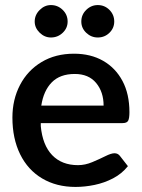

<svg xmlns="http://www.w3.org/2000/svg" viewBox="-20 -731 559 758"><path d="M278 7Q203 7 146.5 -26.5Q90 -60 59.5 -122Q29 -184 29 -267Q29 -338 59 -395.5Q89 -453 144 -486Q199 -519 272 -519Q338 -519 387 -491Q436 -463 463.5 -411.5Q491 -360 491 -288Q491 -264 486 -254.5Q481 -245 464 -245H141Q141 -242 141 -239Q141 -236 141 -233Q148 -158 186 -118.5Q224 -79 288 -79Q316 -79 344.5 -91Q373 -103 396 -114.5Q419 -126 432 -126Q445 -126 453 -116L485 -75Q461 -45 426.5 -27Q392 -9 353.5 -1Q315 7 278 7ZM143 -314H389Q389 -368 359.5 -403.5Q330 -439 275 -439Q217 -439 184.5 -406Q152 -373 143 -314ZM247 -646Q247 -620 227.5 -601.5Q208 -583 181 -583Q156 -583 136.5 -602Q117 -621 117 -646Q117 -672 136.5 -691.5Q156 -711 181 -711Q208 -711 227.5 -692Q247 -673 247 -646ZM431 -646Q431 -620 412 -601.5Q393 -583 366 -583Q340 -583 320.5 -601.5Q301 -620 301 -646Q301 -673 320.5 -692Q340 -711 366 -711Q393 -711 412 -692Q431 -673 431 -646Z"/></svg>

Font: Aleo SemiBold
Style: Regular
Weight: 600
Designer: Alessio Laiso
Foundry: Alessio Laiso
Version: Version 2.001;gftools[0.9.29]